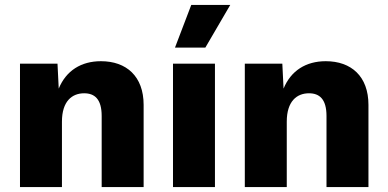

<svg xmlns="http://www.w3.org/2000/svg" viewBox="-20 -758 1571 778"><path d="M61 0H231V-265C231 -348 272 -380 321 -380C363 -380 392 -357 392 -288V0H562V-333C562 -449 492 -510 389 -510C309 -510 248 -472 218 -399L213 -500H61Z M755 -738 689 -565H812L913 -738ZM851 -500H681V0H851Z M972 0H1142V-265C1142 -348 1183 -380 1232 -380C1274 -380 1303 -357 1303 -288V0H1473V-333C1473 -449 1403 -510 1300 -510C1220 -510 1159 -472 1129 -399L1124 -500H972Z"/></svg>

Font: Work Sans
Style: Bold
Weight: 700
Designer: Wei Huang
Foundry: Wei Huang
Version: Version 2.012